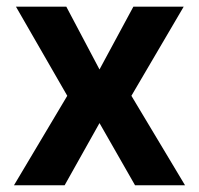

<svg xmlns="http://www.w3.org/2000/svg" viewBox="-20 -550 591 570"><path d="M275.4 -343.8 376 -530.3H525.4L370.1 -265.6L529.3 0H380.9L275.4 -184.6L171.9 0H21.5L179.7 -265.6L27.3 -530.3H176.8Z"/></svg>

Font: WEMIX Pretendard
Style: Bold
Weight: 700
Designer: Base glyphs from Inter by Rasmus Andersson; Hangeul glyphs from Noto Sans CJK(Source Han Sans) by Jang Soo-young and Kan
Foundry: Kil Hyung-jin
Version: Version 1.000